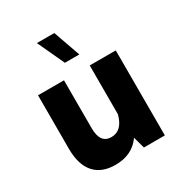

<svg xmlns="http://www.w3.org/2000/svg" viewBox="-186 -927 999 1063"><g transform="rotate(-30 313.5 -396.0)"><path d="M64.9 -200.7C64.9 -67.4 127.4 4.9 244.1 4.9C316.9 4.9 371.1 -21.5 407.7 -74.2L428.2 0H562V-543.5H395.5V-231.4C379.9 -172.4 350.1 -139.6 301.8 -139.6C254.4 -139.6 231 -172.4 231 -237.8V-543.5H64.9ZM315.4 -796.9H204.1L283.7 -625H376Z"/></g></svg>

Font: Estedad ExtraBold
Style: Regular
Weight: 800
Designer: Amin Abedi
Version: Version 7.3